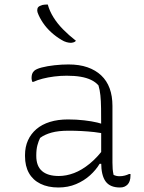

<svg xmlns="http://www.w3.org/2000/svg" viewBox="-20 -822 640 852"><path d="M479 -352Q479 -321 479 -289.5Q479 -258 479 -226.5Q479 -195 479 -163.5Q479 -132 479 -100Q479 -84 480 -72Q481 -60 484 -46Q490 -43 496.5 -41.5Q503 -40 510 -40Q523 -40 534 -43Q545 -46 553 -50H559Q559 -49 559 -47Q559 -45 559 -43Q559 -29 555.5 -19Q552 -9 546 -3Q540 3 532 6.5Q524 10 512 10Q491 10 475 3.5Q459 -3 449 -16.5Q439 -30 434 -51Q429 -72 429 -100Q429 -138 429 -181Q429 -224 429 -252Q429 -306 428.5 -340.5Q428 -375 425.5 -399Q423 -423 417 -443Q404 -458 384 -467.5Q364 -477 337.5 -481.5Q311 -486 276 -486Q248 -486 220.5 -482.5Q193 -479 169.5 -473Q146 -467 129 -459H123Q122 -463 121 -467Q120 -471 120 -475Q120 -486 122.5 -493.5Q125 -501 131 -507Q140 -516 165 -522.5Q190 -529 222 -532.5Q254 -536 284 -536Q332 -536 368 -523.5Q404 -511 429 -487.5Q454 -464 466.5 -430Q479 -396 479 -352ZM141 -130Q141 -85 166.5 -63Q192 -41 241 -41Q274 -41 308.5 -54Q343 -67 378.5 -96Q414 -125 448 -172L439 -95H422Q406 -68 379.5 -44Q353 -20 317.5 -5Q282 10 239 10Q193 10 159.5 -6.5Q126 -23 108.5 -54Q91 -85 91 -129V-134Q91 -170 104 -199Q117 -228 141.5 -249Q166 -270 201.5 -281Q237 -292 282 -292Q319 -292 353.5 -288Q388 -284 412.5 -278Q437 -272 445 -267Q451 -264 453 -258Q455 -252 455 -244.5Q455 -237 454 -226Q426 -233 398 -236Q370 -239 342 -240.5Q314 -242 285 -242Q239 -242 208.5 -233.5Q178 -225 158 -210Q151 -196 146 -177.5Q141 -159 141 -133ZM192 -802Q200 -773 217 -745.5Q234 -718 259.5 -692Q285 -666 317 -641Q313 -636 306 -634Q299 -632 294 -632Q286 -632 275 -635Q264 -638 253 -645Q229 -659 207.5 -678.5Q186 -698 170.5 -721Q155 -744 147 -766Q144 -774 146 -783Q148 -792 158 -796Q164 -799 168.5 -800Q173 -801 179 -801.5Q185 -802 192 -802Z"/></svg>

Font: Recursive Casual Light
Style: Regular
Weight: 300
Version: Version 1.047